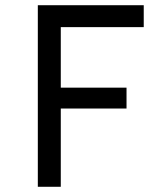

<svg xmlns="http://www.w3.org/2000/svg" viewBox="-20 -716 640 736"><path d="M213 -612V-380H465V-300H213V0H125V-696H531V-612Z"/></svg>

Font: Amiko
Style: Regular
Weight: 400
Designer: Pablo Impallari, Rodrigo Fuenzalida, Andres Torresi
Foundry: Impallari Type
Version: Version 1.001; ttfautohint (v1.3)